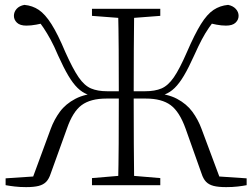

<svg xmlns="http://www.w3.org/2000/svg" viewBox="-20 -759 1034 787"><path d="M357 0V-29L488 -40H506L637 -29V0ZM357 -694V-723H637V-694L506 -684H488ZM464 0Q466 -83 466.5 -170Q467 -257 467 -359V-374Q467 -471 466.5 -556Q466 -641 464 -723H530Q529 -642 528.5 -557Q528 -472 528 -374V-359Q528 -258 528.5 -170.5Q529 -83 530 0ZM806 -48 741 -231Q716 -301 679.5 -328Q643 -355 578 -355H497V-385H575Q615 -385 642 -396.5Q669 -408 692.5 -442Q716 -476 746 -545Q778 -619 803.5 -660Q829 -701 855.5 -718.5Q882 -736 915 -739Q935 -735 946.5 -722.5Q958 -710 958 -694Q958 -678 945.5 -666Q933 -654 906 -654Q888 -654 867 -658Q846 -662 820 -668L872 -692Q852 -668 836.5 -645.5Q821 -623 807 -596.5Q793 -570 776 -532Q753 -481 734 -449Q715 -417 696 -398.5Q677 -380 654.5 -371.5Q632 -363 601 -358L603 -378Q666 -375 705.5 -354Q745 -333 768.5 -301Q792 -269 806 -231L884 -22L857 -37L991 -28V0Q976 3 954.5 5.5Q933 8 907 8Q875 8 855.5 3Q836 -2 824.5 -14Q813 -26 806 -48ZM188 -48Q181 -26 169.5 -14Q158 -2 138.5 3Q119 8 87 8Q62 8 40.5 5.5Q19 3 3 0V-28L138 -37L111 -22L188 -231Q202 -269 225.5 -301Q249 -333 289 -354Q329 -375 391 -378L392 -358Q362 -363 339.5 -371.5Q317 -380 298 -398.5Q279 -417 260 -449Q241 -481 218 -532Q202 -570 187.5 -596.5Q173 -623 158 -645.5Q143 -668 123 -692L173 -668Q150 -662 128.5 -658Q107 -654 88 -654Q62 -654 49.5 -666Q37 -678 37 -694Q37 -710 48 -722.5Q59 -735 80 -739Q113 -736 139 -718.5Q165 -701 191 -660Q217 -619 248 -545Q279 -476 302.5 -442Q326 -408 353 -396.5Q380 -385 419 -385H498V-355H416Q351 -355 314.5 -328Q278 -301 254 -231Z"/></svg>

Font: Noto Serif SC ExtraLight
Style: Regular
Weight: 200
Designer: Ryoko NISHIZUKA 西塚涼子 (kana & ideographs); Frank Grießhammer (Latin, Greek & Cyrillic); Wenlong ZHANG 张文龙 (bopomofo); San
Foundry: Adobe
Version: Version 2.002-H1;hotconv 1.1.0;makeotfexe 2.6.0